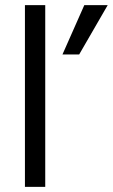

<svg xmlns="http://www.w3.org/2000/svg" viewBox="-20 -727 439 747"><path d="M156 0H77V-707H156ZM288 -515H223L308 -707H399Z"/></svg>

Font: Hind Madurai
Style: Regular
Weight: 400
Designer: Jyotish Sonowal
Foundry: Indian Type Foundry
Version: Version 1.001;PS 1.0;hotconv 1.0.86;makeotf.lib2.5.63406; tt